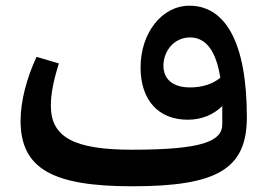

<svg xmlns="http://www.w3.org/2000/svg" viewBox="-20 -646 932 672"><path d="M443 6C743 6 844 -56 844 -236C844 -497 769 -626 643 -626C546 -626 472 -530 472 -410C472 -295 535 -227 637 -227C685 -227 727 -244 758 -275V-272V-211C758 -152 689 -122 443 -122C242 -122 158 -164 158 -276C158 -315 166 -360 186 -424L108 -447C73 -373 52 -290 52 -224C52 -56 163 6 443 6ZM552 -416C552 -468 590 -515 645 -515C703 -515 737 -464 751 -374C726 -353 690 -340 645 -340C585 -340 552 -369 552 -416Z"/></svg>

Font: Wafeq Semi Bold
Style: Regular
Weight: 600
Designer: Rasmus Andersson & Azza Alameddine
Foundry: Google & TypeTogether
Version: Version 3.000;January 28, 2025;FontCreator 15.0.0.3014 64-bi